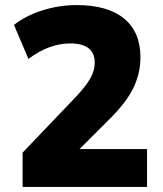

<svg xmlns="http://www.w3.org/2000/svg" viewBox="-20 -736 640 756"><path d="M69 0V-135L281 -357Q320 -399 336.5 -429Q353 -459 353 -489Q353 -565 256 -565Q216 -565 174.5 -550Q133 -535 92 -504L35 -638Q81 -674 146.5 -695Q212 -716 282 -716Q404 -716 468.5 -663Q533 -610 533 -510Q533 -446 504 -387.5Q475 -329 407 -263L293 -149H559V0Z"/></svg>

Font: Nunito Sans Black
Style: Regular
Weight: 900
Designer: Vernon Adams
Foundry: Vernon Adams
Version: Version 3.006; ttfautohint (v1.8.3)